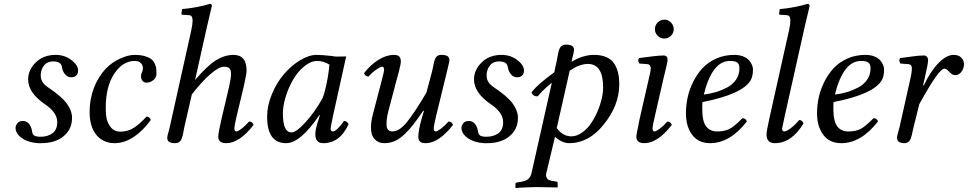

<svg xmlns="http://www.w3.org/2000/svg" viewBox="-20 -718 4920 976"><path d="M173.8 9.8Q123.5 6.8 91.3 -16.1Q59.1 -39.1 59.1 -67.9Q59.1 -79.6 68.1 -91.3Q77.1 -103 96.2 -103Q116.7 -103 128.9 -86.9Q140.6 -70.3 143.1 -49.8Q145 -34.2 155 -28.6Q165 -22.9 186 -22.9Q223.1 -22.9 247.1 -40.8Q271 -58.6 271 -97.2Q271 -145.5 210 -187Q123 -246.1 123 -314Q123 -362.8 162.1 -400.9Q201.2 -439 263.2 -439Q308.1 -439 342.5 -413.1Q377 -387.2 377 -358.9Q377 -344.7 368.4 -335Q359.9 -325.2 340.8 -325.2Q322.8 -325.2 310.1 -341.1Q297.4 -356.9 294.9 -377Q291 -405.8 250 -405.8Q219.7 -405.8 203.4 -384.8Q187 -363.8 187 -335Q187 -315.9 196 -301.3Q205.1 -286.6 227.1 -272Q293 -228 319.6 -191.7Q346.2 -155.3 346.2 -118.2Q346.2 -61.5 303.7 -25.9Q261.2 9.8 189 9.8Z M561.5 9.8Q531.7 9.8 506.3 -2.9Q481 -16.1 465.3 -38.1Q435.5 -79.6 435.5 -148.9Q435.5 -214.4 457.5 -271.2Q479.5 -328.1 517.6 -368.7Q547.4 -400.4 589.4 -419.7Q631.3 -439 663.6 -439Q694.8 -439 716.8 -432.4Q738.8 -425.8 750 -416.7Q761.2 -407.7 767.3 -393.1Q773.4 -378.4 774.4 -368.2Q775.4 -357.9 775.4 -342.8Q775.4 -324.2 759.8 -311Q744.1 -297.9 723.6 -297.9Q711.4 -297.9 704.1 -307.6Q696.8 -317.4 696.8 -330.1Q696.8 -342.3 701.7 -351.1Q706.5 -359.4 706.5 -370.1Q706.5 -385.3 698.5 -394.5Q690.4 -403.8 682.1 -406Q673.8 -408.2 664.6 -408.2Q604 -408.2 560.8 -343.3Q517.6 -278.3 517.6 -170.9Q517.6 -129.4 523.7 -108.9Q529.8 -88.4 542.5 -71.8Q560.5 -48.8 592.8 -48.8Q629.9 -48.8 660.6 -68.6Q691.4 -88.4 724.6 -125.5Q731.4 -125.5 738 -120.6Q744.6 -115.7 746.6 -108.4Q708.5 -54.7 660.6 -22.5Q612.8 9.8 561.5 9.8Z M917 -71.8Q915.5 -64.9 913.3 -52.7Q911.1 -40.5 909.7 -33.4Q908.2 -26.4 905 -17.1Q901.9 -7.8 897.9 -2.7Q894 2.4 887.2 6.1Q880.4 9.8 871.1 9.8Q848.6 9.8 839.4 2.9Q830.1 -3.9 830.1 -17.1Q830.1 -21.5 832 -30Q834 -38.6 837.9 -52.2L842.8 -71.8L952.1 -563Q959 -593.8 959 -612.8Q959 -628.4 953.9 -634.8Q948.7 -641.1 938 -641.1L907.2 -643.1Q902.3 -643.1 902.3 -647.9L905.3 -671.9Q936 -673.8 980.7 -682.4Q1025.4 -690.9 1045.4 -698.2Q1057.1 -698.2 1057.1 -688Q1046.9 -647.9 1032.2 -583L971.7 -311.5Q1035.6 -386.2 1079.6 -412.6Q1123.5 -439 1167 -439Q1233.4 -439 1233.4 -358.9Q1233.4 -342.8 1220.2 -283.2L1182.1 -124Q1171.4 -76.7 1171.4 -66.9Q1171.4 -49.8 1181.2 -49.8Q1189.5 -49.8 1208.5 -64.2Q1227.5 -78.6 1246.1 -100.1Q1263.2 -100.1 1269 -83Q1196.8 9.8 1130.4 9.8Q1089.4 9.8 1089.4 -22.9Q1089.4 -42.5 1106.4 -115.2L1144 -274.9Q1154.3 -319.8 1154.3 -341.8Q1154.3 -363.3 1145.5 -371.1Q1136.7 -378.9 1119.1 -378.9Q1092.8 -378.9 1048.3 -340.1Q1003.9 -301.3 955.1 -237.8Z M1669.9 -433.1Q1678.7 -430.7 1689.7 -430.4Q1700.7 -430.2 1717.3 -430.7Q1733.9 -431.2 1739.7 -431.2L1670.9 -120.1Q1660.6 -70.3 1660.6 -64Q1660.6 -56.2 1664.8 -53Q1668.9 -49.8 1672.9 -49.8Q1690.4 -49.8 1729 -103Q1735.4 -103 1740 -100.3Q1744.6 -97.7 1746.1 -95.2L1752 -86.9Q1708 9.8 1623.5 9.8Q1583 9.8 1583 -35.2Q1583 -57.1 1592.8 -89.8L1606 -131.8L1604 -133.8Q1506.8 9.8 1434.6 9.8Q1337.9 9.8 1337.9 -125Q1337.9 -181.6 1362.3 -240Q1386.7 -298.3 1423.6 -341.3Q1460.4 -384.3 1505.4 -411.6Q1550.3 -439 1589.8 -439Q1616.2 -439 1669.9 -433.1ZM1619.6 -219.2Q1630.9 -247.6 1639.6 -290Q1648.4 -332.5 1651.4 -360.8L1654.8 -389.2Q1625 -408.2 1592.8 -408.2Q1560.1 -408.2 1527.1 -381.3Q1494.1 -354.5 1470.7 -314.5Q1447.3 -274.4 1432.6 -227.5Q1418 -180.7 1418 -141.1Q1418 -44.9 1461.9 -44.9Q1486.3 -44.9 1534.7 -98.4Q1583 -151.9 1619.6 -219.2Z M2251.5 -352.1 2195.8 -124Q2184.6 -74.2 2184.6 -66.9Q2184.6 -49.8 2194.8 -49.8Q2202.6 -49.8 2221.9 -64.2Q2241.2 -78.6 2259.8 -100.1Q2276.9 -100.1 2282.7 -83Q2210.4 9.8 2143.6 9.8Q2122.6 9.8 2114.5 1.2Q2106.4 -7.3 2106.4 -22.9Q2106.4 -52.7 2123.5 -115.2L2134.8 -153.8L2131.8 -155.8Q2102.1 -111.8 2081.3 -85.2Q2060.5 -58.6 2035.6 -34.9Q2010.7 -11.2 1986.1 -0.7Q1961.4 9.8 1932.6 9.8Q1903.8 9.8 1884.8 -10Q1865.7 -29.8 1865.7 -69.8Q1865.7 -100.1 1875.5 -137.2L1919.4 -305.2Q1932.6 -355.5 1932.6 -361.8Q1932.6 -378.9 1922.4 -378.9Q1914.1 -378.9 1892.8 -364.3Q1871.6 -349.6 1853.5 -329.1Q1836.4 -329.1 1830.6 -346.2Q1864.7 -390.1 1905 -414.6Q1945.3 -439 1981.4 -439Q2002 -439 2009.8 -430.4Q2017.6 -421.9 2017.6 -405.8Q2017.6 -397.5 2014.4 -382.8Q2011.2 -368.2 2005.4 -345.7L1996.6 -314L1953.6 -150.9Q1944.8 -116.2 1944.8 -86.9Q1944.8 -49.8 1974.6 -49.8Q2009.3 -49.8 2047.4 -95.9Q2085.4 -142.1 2147.5 -247.1L2176.8 -356.9Q2179.2 -365.2 2181.9 -379.6Q2184.6 -394 2186.5 -402.6Q2188.5 -411.1 2192.9 -420.7Q2197.3 -430.2 2204.6 -434.6Q2211.9 -439 2222.7 -439Q2245.6 -439 2255.1 -432.4Q2264.6 -425.8 2264.6 -412.1Q2264.6 -405.3 2258.5 -381.3Q2252.4 -357.4 2251.5 -352.1Z M2440.4 9.8Q2390.1 6.8 2357.9 -16.1Q2325.7 -39.1 2325.7 -67.9Q2325.7 -79.6 2334.7 -91.3Q2343.8 -103 2362.8 -103Q2383.3 -103 2395.5 -86.9Q2407.2 -70.3 2409.7 -49.8Q2411.6 -34.2 2421.6 -28.6Q2431.6 -22.9 2452.6 -22.9Q2489.7 -22.9 2513.7 -40.8Q2537.6 -58.6 2537.6 -97.2Q2537.6 -145.5 2476.6 -187Q2389.6 -246.1 2389.6 -314Q2389.6 -362.8 2428.7 -400.9Q2467.8 -439 2529.8 -439Q2574.7 -439 2609.1 -413.1Q2643.6 -387.2 2643.6 -358.9Q2643.6 -344.7 2635 -335Q2626.5 -325.2 2607.4 -325.2Q2589.4 -325.2 2576.7 -341.1Q2564 -356.9 2561.5 -377Q2557.6 -405.8 2516.6 -405.8Q2486.3 -405.8 2470 -384.8Q2453.6 -363.8 2453.6 -335Q2453.6 -315.9 2462.6 -301.3Q2471.7 -286.6 2493.7 -272Q2559.6 -228 2586.2 -191.7Q2612.8 -155.3 2612.8 -118.2Q2612.8 -61.5 2570.3 -25.9Q2527.8 9.8 2455.6 9.8Z M2885.3 -403.8Q2943.8 -439 3000 -439Q3036.1 -439 3062 -427.7Q3087.9 -416.5 3101.8 -395.3Q3115.7 -374 3121.8 -348.1Q3127.9 -322.3 3127.9 -289.1Q3127.9 -181.6 3047.4 -83Q2971.7 9.8 2874 9.8Q2853.5 9.8 2833.7 0Q2814 -9.8 2801.3 -22.9L2757.3 161.1Q2753.9 170.9 2756.3 178.2Q2758.8 185.5 2761.2 189.7Q2763.7 193.8 2769.8 196.5Q2775.9 199.2 2780 200.2Q2784.2 201.2 2790 202.1L2809.1 205.1Q2814.9 206.5 2814.9 212.9V232.9L2813 234.9Q2745.1 232.9 2706.1 232.9Q2689.9 232.9 2664.1 234.1Q2638.2 235.4 2620.1 236.3L2602.1 237.8L2600.1 235.8V216.8Q2600.1 210.9 2610.4 209L2628.9 206.1Q2653.3 202.1 2665.3 192.1Q2677.2 182.1 2682.1 161.1L2785.2 -297.9Q2735.4 -256.8 2713.4 -228Q2688 -228 2682.1 -249Q2701.7 -273.4 2728.5 -296.6Q2755.4 -319.8 2797.4 -350.1L2810.1 -409.2Q2811.5 -416 2813.5 -428.2L2817.4 -447.3Q2818.4 -454.6 2821.8 -464.1Q2825.2 -473.6 2829.1 -478.8Q2833 -483.9 2839.8 -487.5Q2846.7 -491.2 2856 -491.2Q2878.9 -491.2 2888.4 -484.4Q2897.9 -477.5 2897.9 -463.9Q2897.9 -458.5 2895.5 -447.8L2889.6 -423.8Q2886.7 -410.6 2885.3 -403.8ZM3045.9 -272.9Q3045.9 -393.1 2968.3 -393.1Q2950.7 -393.1 2932.4 -387.2Q2914.1 -381.3 2903.1 -375.2Q2892.1 -369.1 2876 -358.9L2810.1 -66.9Q2840.8 -24.9 2884.3 -24.9Q2912.1 -24.9 2939.9 -44.9Q2967.8 -64.5 2988.3 -96.7Q3015.6 -139.6 3030.8 -187.5Q3045.9 -235.4 3045.9 -272.9Z M3323.2 -536.1Q3309.1 -550.3 3309.1 -569.8Q3309.1 -589.4 3323.2 -603.8Q3337.4 -618.2 3356.9 -618.2Q3376.5 -618.2 3390.6 -603.8Q3404.8 -589.4 3404.8 -569.8Q3404.8 -550.3 3390.6 -536.1Q3376.5 -522 3356.9 -522Q3337.4 -522 3323.2 -536.1ZM3353 -320.3 3308.1 -124Q3296.9 -75.2 3296.9 -66.9Q3296.9 -49.8 3307.1 -49.8Q3314.9 -49.8 3334.2 -64.2Q3353.5 -78.6 3372.1 -100.1Q3389.2 -100.1 3395 -83Q3322.8 9.8 3255.9 9.8Q3214.8 9.8 3214.8 -22.9Q3214.8 -34.7 3231.9 -115.2L3278.8 -320.8Q3288.1 -358.4 3288.1 -372.1Q3288.1 -379.9 3283.4 -385.7Q3278.8 -391.6 3270 -392.1L3230 -395Q3219.2 -411.6 3229 -422.9L3262.2 -427.2L3297.4 -431.6Q3309.6 -433.1 3325.7 -434.6Q3341.8 -436 3353 -436Q3373.5 -436 3373.5 -415Q3373.5 -407.2 3370.6 -393.6Q3367.7 -379.9 3361.8 -356.4Q3356 -333 3353 -320.3Z M3738.8 -370.1Q3738.8 -391.6 3728 -399.9Q3717.3 -408.2 3689.9 -408.2Q3600.1 -408.2 3557.6 -237.3Q3589.8 -241.2 3618.7 -249.8Q3647.5 -258.3 3676 -273.2Q3704.6 -288.1 3721.7 -313.2Q3738.8 -338.4 3738.8 -370.1ZM3550.8 -199.2Q3549.8 -191.4 3549.8 -165Q3549.8 -101.1 3569.6 -75.4Q3589.4 -49.8 3626 -49.8Q3663.1 -49.8 3687.7 -62.3Q3712.4 -74.7 3753.9 -117.2Q3770 -117.2 3776.9 -101.1Q3690.9 9.8 3589.8 9.8Q3530.3 9.8 3498.5 -32.7Q3466.8 -75.2 3466.8 -142.1Q3466.8 -181.6 3475.3 -221.9Q3483.9 -262.2 3503.4 -301.5Q3522.9 -340.8 3550.8 -371.1Q3578.6 -401.4 3620.6 -420.2Q3662.6 -439 3712.9 -439Q3738.3 -439 3757.8 -431.2Q3777.3 -423.3 3787.6 -411.4Q3797.9 -399.4 3802.7 -387.5Q3807.6 -375.5 3807.6 -365.2Q3807.6 -332.5 3797.4 -313Q3758.3 -239.7 3550.8 -199.2Z M4070.8 -583 3968.8 -127Q3955.6 -66.9 3955.6 -64Q3955.6 -49.8 3967.8 -49.8Q3977.5 -49.8 3999.5 -66.2Q4021.5 -82.5 4042.5 -107.9Q4057.6 -107.9 4064.5 -90.8Q4003.9 9.8 3919.4 9.8Q3876.5 9.8 3876.5 -34.2Q3876.5 -51.3 3891.6 -119.1L3990.7 -563Q3997.6 -593.8 3997.6 -612.8Q3997.6 -628.4 3992.4 -634.8Q3987.3 -641.1 3976.6 -641.1L3945.8 -643.1Q3940.4 -643.1 3940.4 -647.9L3943.8 -671.9Q3974.6 -673.8 4019 -682.4Q4063.5 -690.9 4083.5 -698.2Q4095.7 -698.2 4095.7 -688Q4085.4 -647.9 4070.8 -583Z M4405.3 -370.1Q4405.3 -391.6 4394.5 -399.9Q4383.8 -408.2 4356.4 -408.2Q4266.6 -408.2 4224.1 -237.3Q4256.3 -241.2 4285.2 -249.8Q4314 -258.3 4342.5 -273.2Q4371.1 -288.1 4388.2 -313.2Q4405.3 -338.4 4405.3 -370.1ZM4217.3 -199.2Q4216.3 -191.4 4216.3 -165Q4216.3 -101.1 4236.1 -75.4Q4255.9 -49.8 4292.5 -49.8Q4329.6 -49.8 4354.2 -62.3Q4378.9 -74.7 4420.4 -117.2Q4436.5 -117.2 4443.4 -101.1Q4357.4 9.8 4256.3 9.8Q4196.8 9.8 4165 -32.7Q4133.3 -75.2 4133.3 -142.1Q4133.3 -181.6 4141.8 -221.9Q4150.4 -262.2 4169.9 -301.5Q4189.5 -340.8 4217.3 -371.1Q4245.1 -401.4 4287.1 -420.2Q4329.1 -439 4379.4 -439Q4404.8 -439 4424.3 -431.2Q4443.8 -423.3 4454.1 -411.4Q4464.4 -399.4 4469.2 -387.5Q4474.1 -375.5 4474.1 -365.2Q4474.1 -332.5 4463.9 -313Q4424.8 -239.7 4217.3 -199.2Z M4672.4 -285.2 4676.3 -284.2Q4709.5 -355 4750.2 -397Q4791 -439 4828.1 -439Q4853.5 -439 4866.9 -424.6Q4880.4 -410.2 4880.4 -392.1Q4880.4 -370.6 4867.4 -353.3Q4854.5 -335.9 4835 -335.9Q4819.8 -335.9 4801.3 -356.9Q4791 -369.1 4780.3 -369.1Q4752.4 -369.1 4653.3 -189L4624 -71.8Q4622.1 -64.9 4619.6 -52.5Q4617.2 -40 4615.5 -33Q4613.8 -25.9 4610.6 -16.6Q4607.4 -7.3 4603.5 -2.4Q4599.6 2.4 4593 6.1Q4586.4 9.8 4578.1 9.8Q4540 9.8 4540 -17.1Q4540 -23.9 4542 -32.5Q4543.9 -41 4547.4 -52.5Q4550.8 -64 4552.7 -71.8L4608.4 -320.8Q4615.2 -348.6 4615.2 -372.1Q4615.2 -390.6 4597.2 -392.1L4557.1 -395Q4546.4 -411.6 4556.2 -422.9Q4568.8 -424.3 4589.8 -427.2L4622.6 -431.6Q4634.8 -433.6 4649.9 -434.8Q4665 -436 4676.3 -436Q4686 -436 4691.9 -429.4Q4697.8 -422.9 4697.8 -411.1Q4697.8 -395.5 4680.7 -320.3Z"/></svg>

Font: Linux Libertine G
Style: Italic
Weight: 400
Italic angle: -12°
Designer: Philipp H. Poll
Foundry: Philipp H. Poll
Version: Version 5.1.3